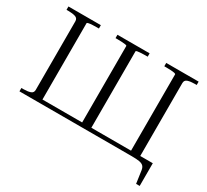

<svg xmlns="http://www.w3.org/2000/svg" viewBox="-166 -971 1501 1391"><g transform="rotate(30 584.5 -276.0)"><path d="M992 0H182V-32H992ZM311 -710V-682H295Q277 -682 258 -681Q239 -680 226.5 -677.5Q214 -675 214 -670V0H40V-28H56Q91 -28 114 -35.5Q137 -43 137 -68V-642Q137 -667 114 -674.5Q91 -682 56 -682H40V-710ZM858 -710H1129V-682H1113Q1078 -682 1055 -674.5Q1032 -667 1032 -642V0H955V-670Q955 -675 942.5 -677.5Q930 -680 911.5 -681Q893 -682 874 -682H858ZM980 0H951V-32H1137V158H1107L1092 53Q1089 31 1077.5 19.5Q1066 8 1043 4Q1020 0 980 0ZM450 -710H719V-682H702Q684 -682 666 -681Q648 -680 635.5 -678Q623 -676 623 -671V-1H546V-671Q546 -676 534 -678Q522 -680 503.5 -681Q485 -682 467 -682H450Z"/></g></svg>

Font: Roboto Serif 120pt Expanded Light
Style: Regular
Weight: 300
Width: 7
Designer: Greg Gazdowicz
Foundry: Commercial Type
Version: Version 1.008